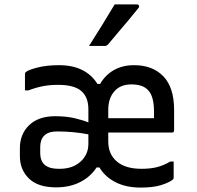

<svg xmlns="http://www.w3.org/2000/svg" viewBox="-20 -838 890 869"><path d="M247 -543Q309 -543 352.5 -521Q396 -499 421 -458H433Q456 -498 495 -520.5Q534 -543 587 -543Q671 -543 719.5 -492.5Q768 -442 768 -340V-248Q768 -238 758 -238H470V-198Q470 -140 509 -107Q548 -74 620 -74Q661 -74 690.5 -81.5Q720 -89 751 -107H766V-33Q766 -28 762 -25Q746 -12 710 -0.5Q674 11 617 11Q551 11 503.5 -13Q456 -37 430 -80H417Q390 -38 343 -14Q296 10 234 10Q152 10 111 -30Q70 -70 70 -131V-167Q70 -231 112 -271.5Q154 -312 230 -312Q280 -312 318 -303Q356 -294 380 -284V-344Q380 -398 348 -426Q316 -454 243 -454Q206 -454 174.5 -448Q143 -442 109 -429H93V-503Q93 -508 96 -511Q106 -521 148 -532Q190 -543 247 -543ZM574 -456Q525 -456 497.5 -424.5Q470 -393 470 -341V-303H677V-333Q677 -403 650 -430Q627 -456 574 -456ZM244 -74H251Q308 -74 344 -106Q380 -138 380 -187V-230Q311 -243 242 -243Q217 -243 203 -238Q189 -233 180 -224Q170 -214 166 -200.5Q162 -187 162 -173V-147Q162 -109 183 -91.5Q204 -74 244 -74ZM499 -818H599Q607 -818 609 -812Q611 -806 606 -801Q582 -771 561.5 -746.5Q541 -722 519.5 -697Q498 -672 470 -638Q464 -630 453 -630H383Q412 -675 441 -722.5Q470 -770 499 -818Z"/></svg>

Font: Recursive Sn Lnr St
Style: Regular
Weight: 400
Version: Version 1.079;hotconv 1.0.112;makeotfexe 2.5.65598; ttfautoh